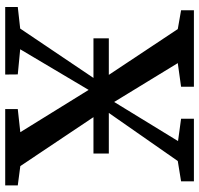

<svg xmlns="http://www.w3.org/2000/svg" viewBox="-34 -750 783 756"><g transform="rotate(90 358.0 -371.5)"><path d="M92 -59 300.5 -368.5 94 -679.5 20 -692.5V-743H321V-692.5L228 -679.5L381 -429L535 -680.5L447 -692.5V-743H693.5V-692.5L613.5 -679.5L412 -390.5L633.5 -59.5L709.5 -49.5V0H409V-49.5L500 -59.5L333.5 -328.5L173.5 -59L272.5 -49.5L273 0H7V-49.5ZM584 -408V-347.5H130.5V-408Z"/></g></svg>

Font: Merriweather 24pt Medium
Style: Regular
Weight: 500
Designer: Eben Sorkin
Foundry: Eben Sorkin
Version: Version 2.100